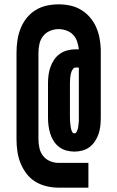

<svg xmlns="http://www.w3.org/2000/svg" viewBox="-20 -782 540 884"><path d="M387 82H250Q222 82 194.5 75.5Q167 69 143 54.5Q119 40 102 17.5Q85 -5 74.5 -31Q64 -57 60 -85Q56 -113 56 -141V-539Q56 -567 60 -595Q64 -623 74 -649Q84 -675 101.5 -697.5Q119 -720 143 -735Q167 -750 194.5 -756Q222 -762 250 -762Q277 -762 303 -756.5Q329 -751 352 -737.5Q375 -724 393 -703.5Q411 -683 422 -658.5Q433 -634 438 -608Q443 -582 444 -555V-240Q444 -221 442 -202.5Q440 -184 434 -166Q428 -148 417.5 -132Q407 -116 392.5 -105Q378 -94 359.5 -89Q341 -84 323 -84Q304 -84 285.5 -89Q267 -94 252.5 -105Q238 -116 227.5 -132Q217 -148 211.5 -166Q206 -184 203.5 -202.5Q201 -221 201 -240V-399Q201 -418 203.5 -437Q206 -456 212.5 -474Q219 -492 229.5 -507.5Q240 -523 255.5 -534Q271 -545 290 -550Q309 -555 328 -555H343Q341 -573 335 -591Q329 -609 316.5 -622Q304 -635 286 -641.5Q268 -648 250 -648Q230 -648 210.5 -640Q191 -632 178.5 -616Q166 -600 161.5 -579.5Q157 -559 157 -539V-141Q157 -121 161.5 -100.5Q166 -80 178.5 -64Q191 -48 210.5 -40Q230 -32 250 -32H387ZM323 -168Q329 -168 332.5 -174.5Q336 -181 338 -187.5Q340 -194 340.5 -200.5Q341 -207 342 -213.5Q343 -220 343 -226.5Q343 -233 343 -240V-471H328Q321 -471 316.5 -465Q312 -459 309.5 -453Q307 -447 305.5 -440Q304 -433 303.5 -426.5Q303 -420 302.5 -413Q302 -406 302 -399V-240Q302 -233 302.5 -226.5Q303 -220 303.5 -213.5Q304 -207 305 -200.5Q306 -194 307.5 -187.5Q309 -181 312.5 -174.5Q316 -168 323 -168Z"/></svg>

Font: Iosevka Term Curly Heavy
Style: Regular
Weight: 900
Designer: Belleve Invis
Foundry: Belleve Invis
Version: Version 32.3.0